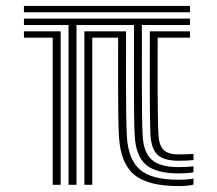

<svg xmlns="http://www.w3.org/2000/svg" viewBox="-20 -618 727 642"><path d="M60 -577V-598.2H615.2V-577ZM209.2 0V-534.5H60V-555.8H615.2V-534.5H454.5V-467Q454.5 -450 454.4 -411Q454.2 -372 454.4 -324.8Q454.5 -277.5 455 -234.1Q455.5 -190.8 457 -165Q460.2 -107.5 488 -83.4Q515.8 -59.2 577 -59.2Q608.2 -59.2 627 -62.2V-42Q618.5 -40 605.2 -39.1Q592 -38.2 577 -38.2Q503.5 -38.2 469 -66.4Q434.5 -94.5 430.5 -164Q429 -189.5 428.5 -232.8Q428 -276 427.9 -323.2Q427.8 -370.5 427.9 -410Q428 -449.5 428 -467.5V-534.5H235.8V0ZM156.2 0V-492H60V-513.2H182.8V0ZM577 4.2Q474.8 4.2 428.9 -33.8Q383 -71.8 377.8 -161Q376.2 -188.8 375.6 -231Q375 -273.2 374.9 -319.2Q374.8 -365.2 374.9 -405.2Q375 -445.2 375 -468.2V-492H288.5V0H262.2V-513.2H401.5V-467Q401.5 -442 401.4 -402Q401.2 -362 401.4 -316.9Q401.5 -271.8 402.1 -230.6Q402.8 -189.5 404.2 -162.2Q408.8 -85.2 447.6 -51.1Q486.5 -17 577 -17Q608.5 -17 627 -21.2V-0.8Q608.2 4.2 577 4.2ZM577 -80.5Q528.8 -80.5 507.4 -100.1Q486 -119.8 483.2 -166.2Q482 -192 481.4 -234.2Q480.8 -276.5 480.8 -322.9Q480.8 -369.2 480.9 -408.2Q481 -447.2 481 -466.5V-513.2H615.2V-492H507.2V-466.2Q507.2 -440.2 507.1 -400.6Q507 -361 507.1 -317.1Q507.2 -273.2 507.9 -233.5Q508.5 -193.8 509.8 -167.5Q511.8 -132 526.9 -116.9Q542 -101.8 577 -101.8Q599.2 -101.8 627 -103.2V-82.8Q609 -80.5 577 -80.5Z"/></svg>

Font: Big Shoulders Inline Text ExtraBold
Style: Regular
Weight: 800
Designer: Patric King
Foundry: XO Type Co
Version: Version 1.000